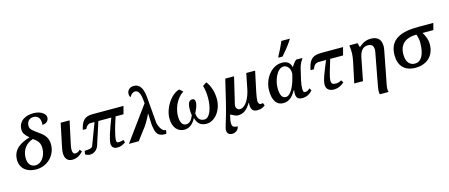

<svg xmlns="http://www.w3.org/2000/svg" viewBox="-59 -1653 6323 2702"><g transform="rotate(-15 3102.5 -302.0)"><path d="M275 10C442 10 566 -120 566 -276C566 -375 518 -425 447 -475C373 -530 327 -555 327 -608C327 -662 355 -713 427 -713C492 -713 531 -663 521 -573C572 -573 615 -603 615 -661C615 -701 558 -765 438 -765C323 -765 217 -712 217 -582C217 -539 235 -506 299 -451C161 -410 47 -340 47 -191C47 -66 139 10 275 10ZM283 -48C232 -48 171 -78 171 -184C171 -308 244 -387 340 -416C408 -367 435 -331 435 -255C435 -138 362 -48 283 -48Z M800 10C873 10 918 -24 961 -68L936 -100C913 -77 895 -65 863 -65C836 -65 825 -94 825 -127C825 -163 833 -198 842 -238L906 -536H776L713 -235C704 -192 695 -151 695 -111C695 -33 736 10 800 10Z M1458 8C1504 8 1536 -6 1578 -33L1567 -75C1546 -65 1523 -61 1505 -61C1490 -61 1463 -55 1463 -93C1461 -146 1501 -292 1546 -422H1661L1691 -536H1239C1120 -536 1077 -477 1051 -358H1102C1115 -392 1146 -422 1176 -422H1239L1116 -97C1101 -75 1062 -67 1000 -67L992 -16C1017 -3 1039 5 1061 5C1128 5 1171 -45 1186 -87L1295 -422H1483C1426 -273 1376 -135 1376 -68C1376 -18 1409 8 1458 8Z M1627 0H1770L1909 -184C1948 -243 1987 -317 1995 -340H1999C2004 -190 2006 -162 2012 -140C2025 -42 2059 0 2154 0H2172L2183 -54H2172C2125 -54 2085 -133 2075 -189L2043 -570C2033 -670 2005 -770 1902 -770C1847 -770 1803 -736 1803 -677C1803 -656 1809 -638 1820 -629C1834 -655 1860 -690 1901 -690C1965 -690 1980 -600 1988 -496Z M2435 10C2519 10 2571 -51 2603 -114H2605C2620 -56 2653 10 2757 10C2878 10 2981 -121 2986 -277C2989 -372 2962 -481 2902 -555L2846 -517C2867 -447 2870 -381 2870 -338C2870 -179 2817 -56 2745 -56C2677 -56 2647 -96 2639 -172C2663 -219 2690 -277 2690 -322C2690 -362 2673 -375 2648 -375C2601 -375 2579 -332 2579 -247C2579 -206 2582 -188 2586 -162C2569 -117 2538 -57 2480 -57C2426 -57 2394 -100 2394 -198C2394 -285 2434 -435 2557 -513L2508 -556C2387 -525 2270 -354 2270 -197C2270 -63 2340 10 2435 10Z M3071 240C3113 240 3165 210 3169 157C3104 158 3087 136 3089 85C3090 75 3082 81 3109 -29C3135 -25 3168 10 3217 10C3295 10 3348 -31 3403 -121H3407C3401 -40 3422 11 3494 11C3565 11 3589 -14 3612 -28L3598 -66C3581 -63 3575 -63 3560 -63C3538 -63 3528 -99 3528 -110C3528 -138 3535 -193 3548 -249L3609 -536H3480L3435 -310C3413 -202 3353 -67 3261 -67C3239 -67 3208 -88 3208 -127C3208 -153 3215 -166 3229 -227L3302 -536H3174L3101 -229C3055 -30 2995 131 2995 165C2995 218 3025 240 3071 240Z M3972 -627H4033C4087 -690 4139 -749 4190 -830L4196 -844H4075C4038 -763 4016 -716 3978 -646ZM3876 9C3979 9 4027 -68 4064 -131L4068 -130C4055 -38 4071 10 4152 10C4220 10 4265 -20 4302 -62L4284 -97C4262 -80 4248 -64 4221 -64C4208 -64 4183 -52 4183 -120C4183 -148 4187 -185 4199 -242L4223 -343C4242 -425 4242 -448 4299 -536H4206C4177 -510 4158 -483 4136 -449H4132C4120 -512 4074 -546 4002 -546C3836 -546 3726 -370 3726 -215C3726 -57 3787 9 3876 9ZM3933 -65C3883 -65 3851 -103 3851 -222C3851 -320 3908 -489 4012 -489C4050 -489 4107 -449 4103 -360L4090 -306C4060 -183 4001 -65 3933 -65Z M4614 8C4664 8 4714 -10 4765 -54L4743 -91C4717 -75 4692 -66 4660 -66C4617 -66 4596 -81 4596 -119C4594 -190 4639 -299 4672 -422H4860L4890 -536H4574C4431 -536 4390 -472 4364 -340H4414C4430 -385 4450 -422 4510 -422H4612C4560 -294 4502 -163 4502 -92C4502 -19 4553 8 4614 8Z M5219 240H5347C5341 229 5339 217 5339 198C5339 167 5348 119 5363 49L5439 -345C5447 -388 5445 -396 5445 -402C5445 -513 5381 -549 5292 -549C5190 -549 5136 -482 5122 -476H5118C5112 -501 5105 -523 5101 -536H4982C4995 -441 4990 -382 4975 -308L4910 0H5037L5102 -330C5119 -416 5159 -470 5231 -470C5280 -470 5314 -451 5314 -384C5314 -381 5314 -371 5310 -349L5240 25C5224 105 5213 166 5213 205C5213 215 5213 227 5219 240Z M5803 10C5976 10 6080 -100 6080 -259C6080 -337 6047 -397 6022 -438H6180L6205 -536H5986C5748 -536 5560 -477 5560 -237C5560 -82 5644 10 5803 10ZM5810 -49C5737 -49 5683 -100 5683 -215C5683 -380 5795 -438 5930 -438H5933C5946 -402 5956 -353 5956 -321C5956 -128 5893 -49 5810 -49Z"/></g></svg>

Font: Noto Serif Semi
Style: Italic
Weight: 600
Italic angle: -12°
Designer: Monotype Design Team
Foundry: Monotype Imaging Inc.
Version: Version 1.901